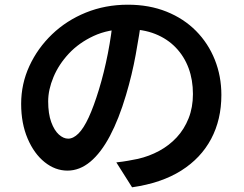

<svg xmlns="http://www.w3.org/2000/svg" viewBox="-20 -755 1040 817"><path d="M584 -685Q573 -608 557.5 -522.5Q542 -437 516 -350Q486 -249 448 -177Q410 -105 364.5 -67Q319 -29 267 -29Q215 -29 170 -65Q125 -101 97.5 -165.5Q70 -230 70 -313Q70 -398 105 -474Q140 -550 201.5 -609Q263 -668 345.5 -701.5Q428 -735 524 -735Q615 -735 688.5 -705.5Q762 -676 814 -623.5Q866 -571 894 -501Q922 -431 922 -351Q922 -246 878.5 -164Q835 -82 751 -29Q667 24 542 42L475 -64Q503 -67 525 -71Q547 -75 567 -79Q615 -90 657.5 -113Q700 -136 732 -170.5Q764 -205 782.5 -251.5Q801 -298 801 -355Q801 -415 782.5 -465Q764 -515 728 -552.5Q692 -590 640.5 -610.5Q589 -631 522 -631Q441 -631 378.5 -602Q316 -573 273 -527Q230 -481 207.5 -427Q185 -373 185 -324Q185 -271 198 -235.5Q211 -200 230.5 -182.5Q250 -165 270 -165Q292 -165 314 -187Q336 -209 357.5 -255.5Q379 -302 401 -374Q423 -446 439 -527.5Q455 -609 462 -688Z"/></svg>

Font: Noto Sans SC Thin SemiBold
Style: Regular
Weight: 600
Version: Version 2.004-H2;hotconv 1.0.118;makeotfexe 2.5.65603